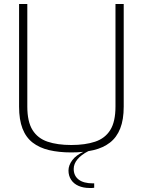

<svg xmlns="http://www.w3.org/2000/svg" viewBox="-20 -753 710 956"><path d="M335 6Q273 6 224.5 -5.5Q176 -17 142.5 -43Q109 -69 92 -113Q75 -157 75 -222V-733H116V-223Q116 -147 142 -105.5Q168 -64 217 -47.5Q266 -31 335 -31Q404 -31 453.5 -47.5Q503 -64 529 -105.5Q555 -147 555 -223V-733H596V-222Q596 -157 578.5 -113Q561 -69 527.5 -43Q494 -17 445.5 -5.5Q397 6 335 6ZM426 183Q395 183 371 172.5Q347 162 334 142Q321 122 321 96Q321 70 340 44.5Q359 19 401 0H419Q384 18 365.5 40.5Q347 63 347 88Q347 122 371.5 141Q396 160 443 160H449V182Q443 183 437.5 183Q432 183 426 183Z"/></svg>

Font: Exo Thin ExtraLight
Style: Regular
Weight: 250
Version: Version 2.000